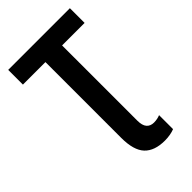

<svg xmlns="http://www.w3.org/2000/svg" viewBox="-276 -804 1116 1116"><g transform="rotate(-45 281.5 -246.5)"><path d="M382 221Q297 221 255 176.5Q213 132 213 30V-593H28V-714H535V-593H350V25Q350 65 366 83.5Q382 102 411 102Q426 102 439.5 99Q453 96 462 92V207Q448 213 426.5 217Q405 221 382 221Z"/></g></svg>

Font: Noto Sans Mono SemiCondensed
Style: Bold
Weight: 700
Width: 4
Designer: Monotype Design Team
Foundry: Monotype Imaging Inc.
Version: Version 2.014